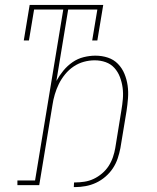

<svg xmlns="http://www.w3.org/2000/svg" viewBox="-20 -755 640 783"><path d="M286 8H281L282 -11H287Q305 -11 324.5 -14Q344 -17 362 -25.5Q380 -34 396 -47.5Q412 -61 423 -78Q434 -95 440.5 -114Q447 -133 450 -151L475 -305Q479 -328 481 -351.5Q483 -375 480 -397.5Q477 -420 469 -441Q461 -462 446.5 -478Q432 -494 411 -501.5Q390 -509 366 -509Q344 -509 322 -503Q300 -497 280.5 -484Q261 -471 245.5 -452Q230 -433 220 -412.5Q210 -392 203.5 -370Q197 -348 194 -327L140 0H51V-19H123L238 -716H119L98 -590H77L101 -735H401L377 -590H356L377 -716H258L210 -425Q222 -447 238.5 -467Q255 -487 276 -501.5Q297 -516 321.5 -522Q346 -528 369 -528Q396 -528 420 -520Q444 -512 461 -494.5Q478 -477 487.5 -454Q497 -431 500.5 -406Q504 -381 502 -354.5Q500 -328 496 -302L471 -151Q467 -130 460 -109Q453 -88 440.5 -69Q428 -50 410 -34.5Q392 -19 371.5 -9.5Q351 0 329 4Q307 8 286 8Z"/></svg>

Font: Iosevka HT Thin Extended
Style: Italic
Weight: 100
Width: 7
Italic angle: -9°
Monospace: yes
Designer: Belleve Invis
Foundry: Belleve Invis
Version: Version 32.3.0; ttfautohint (v1.8.4)